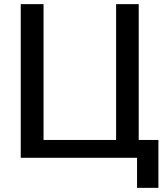

<svg xmlns="http://www.w3.org/2000/svg" viewBox="-20 -761 792 926"><path d="M641 145H744V-86H649V-741H540V-86H190V-741H80V0H641Z"/></svg>

Font: Cheyenne Sans Medium
Style: Regular
Weight: 500
Designer: The Public Sans project authors (U.S. Web Design System), Libre Franklin designed by Pablo Impallari and Rodrigo Fuenzal
Foundry: The Cheyenne Sans Project Authors
Version: Version 2.007